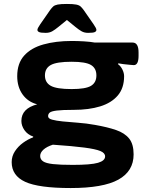

<svg xmlns="http://www.w3.org/2000/svg" viewBox="-20 -738 740 970"><path d="M337 212Q175 212 107 180.5Q39 149 39 81Q39 51 55.5 26Q72 1 97 -17Q122 -35 147 -44L148 -48Q119 -58 103.5 -80.5Q88 -103 88 -127Q88 -190 168 -211Q121 -223 94 -261Q67 -299 67 -353Q67 -418 102 -457Q137 -496 199.5 -513.5Q262 -531 342 -531Q373 -531 405 -529Q437 -527 459 -523H650Q680 -523 680 -473V-456Q680 -409 656 -409Q653 -409 637 -410.5Q621 -412 603.5 -414Q586 -416 578 -418L576 -414Q590 -404 598.5 -386.5Q607 -369 607 -353Q607 -293 575 -255.5Q543 -218 486 -200.5Q429 -183 353 -183Q295 -183 267 -179.5Q239 -176 231 -169Q223 -162 223 -151Q223 -139 243 -133.5Q263 -128 297 -124.5Q331 -121 373.5 -118Q416 -115 460 -107Q523 -96 566.5 -81Q610 -66 632.5 -38Q655 -10 655 42Q655 127 578 169.5Q501 212 337 212ZM342 -288Q413 -288 440 -304.5Q467 -321 467 -357Q467 -393 440 -409.5Q413 -426 342 -426Q266 -426 236.5 -409.5Q207 -393 207 -357Q207 -321 236.5 -304.5Q266 -288 342 -288ZM348 95Q439 95 475 84.5Q511 74 511 52Q511 35 487 25Q463 15 405.5 7.5Q348 0 247 -7Q216 3 199.5 18Q183 33 183 50Q183 67 197.5 77Q212 87 248 91Q284 95 348 95ZM211 -572Q186 -572 177.5 -576Q169 -580 169 -587Q169 -595 183 -615L233 -687Q241 -698 248.5 -705Q256 -712 271.5 -715Q287 -718 318 -718Q349 -718 364.5 -715Q380 -712 387.5 -705Q395 -698 403 -687L453 -615Q467 -595 467 -587Q467 -580 459 -576Q451 -572 425 -572Q406 -572 392 -580Q378 -588 361 -602L318 -637L275 -602Q258 -588 244 -580Q230 -572 211 -572Z"/></svg>

Font: Asap Expanded
Style: Bold
Weight: 700
Width: 7
Designer: Pablo Cosgaya
Foundry: Omnibus-Type
Version: Version 3.001; ttfautohint (v1.8.4.7-5d5b)